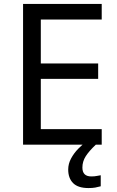

<svg xmlns="http://www.w3.org/2000/svg" viewBox="-20 -734 596 974"><path d="M496 0H97V-714H496V-635H187V-412H478V-334H187V-79H496ZM398 116Q398 161 443 161Q460 161 471.5 158.5Q483 156 491 155V211Q477 215 463 217.5Q449 220 429 220Q376 220 351 195Q326 170 326 126Q326 97 340.5 70Q355 43 376.5 21Q398 -1 418 -15L466 0Q432 32 415 58.5Q398 85 398 116Z"/></svg>

Font: Noto Sans Elymaic
Style: Regular
Weight: 400
Designer: Morgane Pierson
Foundry: Google LLC
Version: Version 1.002; ttfautohint (v1.8.4.7-5d5b)